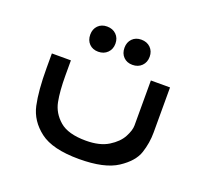

<svg xmlns="http://www.w3.org/2000/svg" viewBox="-97 -636 794 749"><g transform="rotate(20 300.0 -262.0)"><path d="M60.5 -291V-351H139.5V-289.5Q139.5 -223.5 148 -180.5Q156.5 -137.5 191.8 -107Q227 -76.5 301 -76.5Q358.5 -76.5 394 -98.5Q429.5 -120.5 444.5 -148.8Q459.5 -177 459.5 -197V-384H539V-197Q539 -153.5 525.2 -111.5Q511.5 -69.5 458.5 -34.8Q405.5 0 300 0Q190 0 138 -39.8Q86 -79.5 73.2 -138Q60.5 -196.5 60.5 -291ZM176 -471.5Q176 -494.5 190.2 -509Q204.5 -523.5 227.5 -523.5Q251 -523.5 265.8 -509Q280.5 -494.5 280.5 -471.5Q280.5 -448.5 265.8 -433.8Q251 -419 227.5 -419Q204.5 -419 190.2 -433.5Q176 -448 176 -471.5ZM319 -469Q319 -492 333.2 -506.5Q347.5 -521 370.5 -521Q394 -521 408.8 -506.5Q423.5 -492 423.5 -469Q423.5 -446 408.8 -431.2Q394 -416.5 370.5 -416.5Q347.5 -416.5 333.2 -431Q319 -445.5 319 -469Z"/></g></svg>

Font: JuliaMono Italic
Style: Regular
Weight: 400
Italic angle: -9°
Monospace: yes
Designer: cormullion
Foundry: corm
Version: Version 0.049; ttfautohint (v1.8.4)